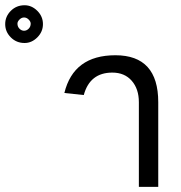

<svg xmlns="http://www.w3.org/2000/svg" viewBox="-223 -731 692 735"><path d="M382.8 -15.6H308.6V-339.8Q308.6 -390.6 281.2 -421.9Q253.9 -453.1 207 -453.1Q121.1 -453.1 97.7 -367.2L23.4 -375Q58.6 -519.5 218.8 -519.5Q382.8 -519.5 382.8 -339.8ZM-128.9 -710.9Q-101.6 -710.9 -80.1 -689.5Q-58.6 -668 -58.6 -638.7Q-58.6 -609.4 -80.1 -587.9Q-101.6 -566.4 -128.9 -566.4Q-160.2 -566.4 -181.6 -587.9Q-203.1 -609.4 -203.1 -638.7Q-203.1 -668 -181.6 -689.5Q-160.2 -710.9 -128.9 -710.9ZM-105.5 -640.6Q-105.5 -648.4 -113.3 -656.2Q-121.1 -664.1 -130.9 -664.1Q-140.6 -664.1 -148.4 -656.2Q-156.2 -648.4 -156.2 -640.6Q-156.2 -628.9 -148.4 -621.1Q-140.6 -613.3 -130.9 -613.3Q-121.1 -613.3 -113.3 -621.1Q-105.5 -628.9 -105.5 -640.6Z"/></svg>

Font: 和音 by 宁静之雨，公众号njzyshare
Style: Regular
Weight: 400
Designer: Steve Matteson
Foundry: Ascender Corporation
Version: Version 6.00;June 8, 2018;FontCreator 11.0.0.2388 32-bit